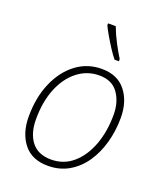

<svg xmlns="http://www.w3.org/2000/svg" viewBox="-142 -858 820 962"><g transform="rotate(20 268.0 -377.0)"><path d="M227 10Q141 10 97 -46Q53 -102 53 -190Q53 -291 87 -370Q121 -449 180.5 -494Q240 -539 317 -539Q401 -539 445 -483Q489 -427 489 -341Q489 -272 471.5 -208.5Q454 -145 420.5 -96Q387 -47 338 -18.5Q289 10 227 10ZM231 -25Q298 -25 347 -67Q396 -109 423 -181Q450 -253 450 -343Q450 -411 417 -457.5Q384 -504 316 -504Q252 -504 201 -464.5Q150 -425 121 -354.5Q92 -284 92 -190Q92 -114 127 -69.5Q162 -25 231 -25ZM360 -604Q345 -622 326.5 -650.5Q308 -679 291.5 -707.5Q275 -736 267 -754V-764H308Q322 -726 344 -684Q366 -642 383 -616V-604Z"/></g></svg>

Font: Noto Sans Disp ExtLt
Style: Italic
Weight: 200
Italic angle: -12°
Designer: Monotype Design Team
Foundry: Monotype Imaging Inc.
Version: Version 2.000;GOOG;noto-source:20170915:90ef993387c0